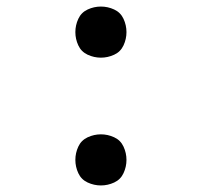

<svg xmlns="http://www.w3.org/2000/svg" viewBox="-20 -558 616 586"><path d="M288 -382Q309 -382 328.5 -391Q348 -400 357 -419.5Q366 -439 366 -460Q366 -481 357 -500.5Q348 -520 328.5 -529Q309 -538 288 -538Q267 -538 247.5 -529Q228 -520 219 -500.5Q210 -481 210 -460Q210 -439 219 -419.5Q228 -400 247.5 -391Q267 -382 288 -382ZM288 8Q309 8 328.5 -1Q348 -10 357 -29.5Q366 -49 366 -70Q366 -91 357 -110.5Q348 -130 328.5 -139Q309 -148 288 -148Q267 -148 247.5 -139Q228 -130 219 -110.5Q210 -91 210 -70Q210 -49 219 -29.5Q228 -10 247.5 -1Q267 8 288 8Z"/></svg>

Font: Iosevka Sparkle
Style: Regular
Weight: 400
Designer: Belleve Invis
Foundry: Belleve Invis
Version: Version 4.5.0; ttfautohint (v1.8.3)